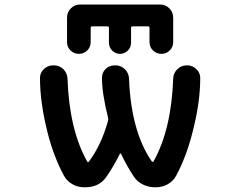

<svg xmlns="http://www.w3.org/2000/svg" viewBox="-20 -832 1040 832"><path d="M651.4 -20.5Q623 -20.5 598.6 -32.7Q574.2 -44.9 559.6 -67.4Q528.3 -114.3 504.9 -165Q503.9 -167 502 -167Q500 -167 499 -165Q474.6 -114.3 441.4 -66.4Q410.2 -20.5 349.6 -20.5H344.7Q317.4 -20.5 293.9 -33.7Q270.5 -46.9 257.8 -69.3Q212.9 -152.3 186.5 -255.9Q153.3 -386.7 153.3 -494.1Q153.3 -516.6 169.9 -532.2Q186.5 -548.8 210 -548.8H213.9Q237.3 -548.8 254.4 -532.2Q271.5 -515.6 272.5 -491.2Q280.3 -270.5 357.4 -132.8Q360.4 -126 365.2 -131.8Q418.9 -203.1 448.2 -308.6Q450.2 -315.4 448.2 -322.3Q421.9 -426.8 421.9 -495.1Q421.9 -516.6 436.5 -532.2Q453.1 -548.8 477.5 -548.8H480.5Q503.9 -548.8 521 -532.2Q538.1 -515.6 539.1 -491.2Q547.9 -262.7 637.7 -132.8Q639.6 -129.9 642.1 -130.4Q644.5 -130.9 645.5 -132.8Q722.7 -271.5 730.5 -491.2Q731.4 -515.6 748.5 -532.2Q765.6 -548.8 789.1 -548.8H791Q814.5 -548.8 831.1 -532.2Q847.7 -516.6 847.7 -494.1Q847.7 -385.7 813.5 -255.9Q787.1 -152.3 743.2 -70.3Q730.5 -46.9 707 -33.7Q683.6 -20.5 656.2 -20.5ZM627.9 -649.4V-710.9Q627.9 -717.8 621.1 -717.8H555.7Q547.9 -717.8 547.9 -710.9V-646.5Q547.9 -627 533.7 -612.8Q519.5 -598.6 500 -598.6Q480.5 -598.6 466.3 -612.8Q452.1 -627 452.1 -646.5V-710.9Q452.1 -717.8 444.3 -717.8H379.9Q373 -717.8 373 -710.9V-649.4Q373 -627.9 357.9 -613.3Q342.8 -598.6 321.8 -598.6Q300.8 -598.6 285.6 -613.3Q270.5 -627.9 270.5 -649.4V-754.9Q270.5 -779.3 287.1 -795.9Q303.7 -812.5 328.1 -812.5H672.9Q697.3 -812.5 713.9 -795.9Q730.5 -779.3 730.5 -754.9V-649.4Q730.5 -627.9 715.3 -613.3Q700.2 -598.6 679.2 -598.6Q658.2 -598.6 643.1 -613.3Q627.9 -627.9 627.9 -649.4Z"/></svg>

Font: Rounded Mgen+ 1mn medium
Style: Regular
Weight: 500
Designer: [Source Han Sans]
Ryoko NISHIZUKA  (kana & ideographs); Paul D. Hunt (Latin, Greek & Cyrillic); Wenlong ZHANG  (bopomofo
Version: Version 1.059.20150602